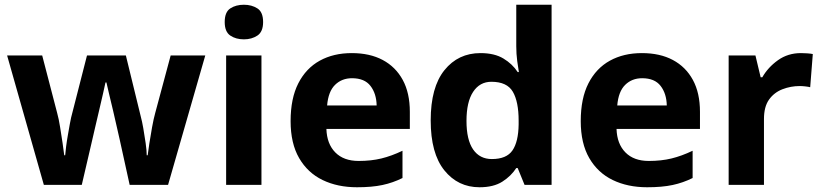

<svg xmlns="http://www.w3.org/2000/svg" viewBox="-20 -780 3470 810"><path d="M485 -191Q481 -208 473.5 -241.5Q466 -275 457 -313.5Q448 -352 440 -384.5Q432 -417 429 -432H425Q422 -417 414.5 -384.5Q407 -352 398 -313.5Q389 -275 381 -241Q373 -207 369 -189L325 0H165L10 -546H158L221 -304Q228 -279 233.5 -244Q239 -209 244 -176.5Q249 -144 251 -125H255Q256 -139 259 -162.5Q262 -186 266.5 -211Q271 -236 274.5 -256.5Q278 -277 280 -284L347 -546H511L575 -284Q579 -270 584.5 -239Q590 -208 594.5 -176Q599 -144 599 -125H603Q605 -142 610 -174.5Q615 -207 621.5 -243Q628 -279 635 -304L700 -546H846L689 0H527Z M1083 -546V0H934V-546ZM1009 -760Q1042 -760 1066 -744.5Q1090 -729 1090 -687Q1090 -646 1066 -630Q1042 -614 1009 -614Q975 -614 951.5 -630Q928 -646 928 -687Q928 -729 951.5 -744.5Q975 -760 1009 -760Z M1464 -556Q1540 -556 1594.5 -527Q1649 -498 1679 -443Q1709 -388 1709 -308V-236H1357Q1359 -173 1394.5 -137Q1430 -101 1493 -101Q1546 -101 1589 -111.5Q1632 -122 1678 -144V-29Q1638 -9 1593.5 0.5Q1549 10 1486 10Q1404 10 1341 -20.5Q1278 -51 1242 -113Q1206 -175 1206 -269Q1206 -365 1238.5 -428.5Q1271 -492 1329 -524Q1387 -556 1464 -556ZM1465 -450Q1422 -450 1393.5 -422Q1365 -394 1360 -335H1569Q1568 -385 1543 -417.5Q1518 -450 1465 -450Z M2003 10Q1912 10 1854.5 -61.5Q1797 -133 1797 -272Q1797 -412 1855 -484Q1913 -556 2007 -556Q2066 -556 2104 -533Q2142 -510 2164 -476H2169Q2166 -492 2162 -522.5Q2158 -553 2158 -585V-760H2307V0H2193L2164 -71H2158Q2136 -37 2099 -13.5Q2062 10 2003 10ZM2055 -109Q2117 -109 2142 -145.5Q2167 -182 2168 -255V-271Q2168 -351 2143.5 -393Q2119 -435 2053 -435Q2004 -435 1976 -392.5Q1948 -350 1948 -270Q1948 -190 1976 -149.5Q2004 -109 2055 -109Z M2688 -556Q2764 -556 2818.5 -527Q2873 -498 2903 -443Q2933 -388 2933 -308V-236H2581Q2583 -173 2618.5 -137Q2654 -101 2717 -101Q2770 -101 2813 -111.5Q2856 -122 2902 -144V-29Q2862 -9 2817.5 0.5Q2773 10 2710 10Q2628 10 2565 -20.5Q2502 -51 2466 -113Q2430 -175 2430 -269Q2430 -365 2462.5 -428.5Q2495 -492 2553 -524Q2611 -556 2688 -556ZM2689 -450Q2646 -450 2617.5 -422Q2589 -394 2584 -335H2793Q2792 -385 2767 -417.5Q2742 -450 2689 -450Z M3359 -556Q3370 -556 3385 -555Q3400 -554 3409 -552L3398 -412Q3391 -414 3377.5 -415.5Q3364 -417 3354 -417Q3316 -417 3281 -403.5Q3246 -390 3224.5 -360Q3203 -330 3203 -278V0H3054V-546H3167L3189 -454H3196Q3220 -496 3262 -526Q3304 -556 3359 -556Z"/></svg>

Font: Noto Sans Sora Sompeng
Style: Bold
Weight: 700
Designer: Monotype Design Team. David Williams.
Foundry: Monotype Imaging Inc.
Version: Version 2.101